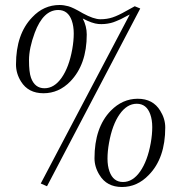

<svg xmlns="http://www.w3.org/2000/svg" viewBox="-20 -734 724 768"><path d="M311 -660Q327 -629 327 -596Q327 -476 261 -408Q215 -361 154 -361Q93 -361 64 -408Q44 -440 44 -476Q44 -598 109 -665Q155 -714 218 -714Q235 -714 253.5 -709Q272 -704 311 -681Q355 -657 381.5 -657Q408 -657 430.5 -664.5Q453 -672 484.5 -690Q516 -708 519 -709L541 -700L168 11L143 0L499 -676Q496 -675 482.5 -667.5Q469 -660 463.5 -657.5Q458 -655 445 -649.5Q432 -644 423 -642Q398 -636 373.5 -638Q349 -640 311 -660ZM269 -537Q275 -571 275 -600Q275 -629 267 -652Q252 -694 213 -694Q153 -694 119 -603Q96 -541 96 -493Q96 -445 104 -423Q119 -381 158 -381Q197 -381 226.5 -423Q256 -465 269 -537ZM621 -291Q641 -259 641 -224Q641 -101 575 -34Q529 14 468 14Q407 14 378 -34Q358 -66 358 -101Q358 -224 423 -291Q470 -339 531 -339Q592 -339 621 -291ZM583 -162Q589 -196 589 -225.5Q589 -255 581 -277Q566 -319 527 -319Q488 -319 458.5 -277Q429 -235 416 -162Q410 -129 410 -99.5Q410 -70 418 -48Q433 -6 472 -6Q511 -6 540.5 -48Q570 -90 583 -162Z"/></svg>

Font: Cinzel Decorative
Style: Regular
Weight: 400
Designer: Natanael Gama
Version: Version 1.002;PS 001.002;hotconv 1.0.56;makeotf.lib2.0.21325